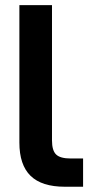

<svg xmlns="http://www.w3.org/2000/svg" viewBox="-20 -710 353 730"><path d="M53.7 -168V-690.4H177.7V-175.8Q177.7 -137.7 193.4 -122.6Q209 -107.4 249 -107.4H295.9V0H226.6Q138.7 0 96.2 -41.5Q53.7 -83 53.7 -168Z"/></svg>

Font: Altinn-DIN Exp
Style: DINExp-Bold
Weight: 700
Width: 7
Designer: Charles Nix
Foundry: Altinn
Version: Version 2.00